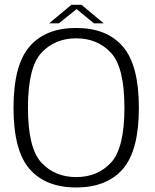

<svg xmlns="http://www.w3.org/2000/svg" viewBox="-20 -800 665 824"><path d="M307 4.5Q438.5 4.5 507.2 -74.8Q576 -154 576 -337.5Q576 -520.5 507.2 -600.2Q438.5 -680 307 -680Q175.5 -680 106.8 -600.2Q38 -520.5 38 -337.5Q38 -154 106.8 -74.8Q175.5 4.5 307 4.5ZM307 -40Q215.5 -40 157.8 -102Q100 -164 100 -337.5Q100 -511.5 157.8 -573.5Q215.5 -635.5 307 -635.5Q398.5 -635.5 456.2 -573.5Q514 -511.5 514 -337.5Q514 -164 456.2 -102Q398.5 -40 307 -40ZM191 -700H233L308.5 -761L383 -700H425L329.5 -779.5H286.5Z"/></svg>

Font: Anybody UltraCondensed Thin Light
Style: Regular
Weight: 300
Version: Version 1.111